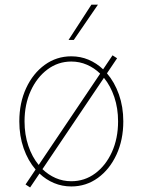

<svg xmlns="http://www.w3.org/2000/svg" viewBox="-20 -800 620 834"><path d="M110.8 14.2 90.9 1.4 134.6 -63.6Q101.6 -101.9 82.7 -155.7Q63.9 -209.5 63.9 -272.7Q63.9 -353.3 93.6 -417.3Q123.2 -481.2 174.4 -518.3Q225.5 -555.4 289.8 -555.4Q329.5 -555.4 364.5 -540.7Q399.5 -525.9 427.9 -498.9L468.8 -559.7L488.6 -546.9L444.6 -481.5Q477.6 -443.2 496.6 -389.6Q515.6 -335.9 515.6 -272.7Q515.6 -192.5 486 -128.4Q456.3 -64.3 405.2 -27.2Q354 9.9 289.8 9.9Q250 9.9 214.8 -4.8Q179.7 -19.5 151.6 -46.2ZM289.8 -12.8Q347.7 -12.8 393.6 -46.9Q439.6 -81 466.3 -139.9Q492.9 -198.9 492.9 -272.7Q492.9 -329.5 476.6 -378.2Q460.2 -426.8 431.5 -462L164.4 -65.3Q190 -40.5 221.8 -26.6Q253.6 -12.8 289.8 -12.8ZM148.1 -83.5 415.1 -480.1Q389.6 -505 357.6 -518.8Q325.6 -532.7 289.8 -532.7Q232.2 -532.7 186.3 -498.4Q140.3 -464.1 113.5 -405.4Q86.6 -346.6 86.6 -272.7Q86.6 -215.6 103 -166.9Q119.3 -118.3 148.1 -83.5ZM277.7 -626.4 377.1 -779.8H405.5L300.4 -626.4Z"/></svg>

Font: Inter Thin BETA
Style: Regular
Weight: 100
Designer: Rasmus Andersson
Foundry: rsms
Version: Version 3.011;git-f93a4a705